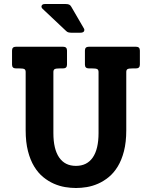

<svg xmlns="http://www.w3.org/2000/svg" viewBox="-20 -921 757 957"><path d="M677.2 -599.1Q677.2 -580.1 658.2 -580.1H643.1Q621.6 -580.1 615.5 -576.4Q609.4 -572.8 609.4 -562V-272Q609.4 -212.4 597.9 -167.7Q586.4 -123 566.9 -91.1Q547.4 -59.1 522 -38.3Q496.6 -17.6 468.8 -5.4Q440.9 6.8 412.6 11.5Q384.3 16.1 358.9 16.1H358.4Q333 16.1 304.7 11.5Q276.4 6.8 248.5 -5.4Q220.7 -17.6 195.3 -38.3Q169.9 -59.1 150.4 -91.1Q130.9 -123 119.4 -167.7Q107.9 -212.4 107.9 -272V-562Q107.9 -572.8 101.8 -576.4Q95.7 -580.1 74.2 -580.1H59.1Q40 -580.1 40 -599.1V-668.9Q40 -688 59.1 -688H294.9Q314 -688 314 -668.9V-599.1Q314 -580.1 294.9 -580.1H279.8Q258.8 -580.1 252.4 -576.4Q246.1 -572.8 246.1 -562V-257.8Q246.1 -177.7 274.9 -136Q303.7 -94.2 358.4 -94.2Q413.6 -94.2 442.4 -136Q471.2 -177.7 471.2 -257.8V-562Q471.2 -572.8 464.8 -576.4Q458.5 -580.1 437.5 -580.1H422.4Q403.3 -580.1 403.3 -599.1V-668.9Q403.3 -688 422.4 -688H658.2Q677.2 -688 677.2 -668.9ZM398.4 -778.8Q402.3 -772.5 398.7 -765.1Q395 -757.8 378.4 -757.8H339.4Q329.6 -757.8 322.5 -759.3Q315.4 -760.7 310.1 -766.1L192.4 -877Q189 -879.9 187.5 -884Q186 -888.2 187.3 -891.8Q188.5 -895.5 192.1 -898.2Q195.8 -900.9 203.1 -900.9H308.1Q318.8 -900.9 325 -897.9Q331.1 -895 335.4 -887.2Z"/></svg>

Font: New Telegraph
Style: Bold
Weight: 700
Designer: Frank Baranowski
Foundry: Frank Baranowski
Version: Version 3.001